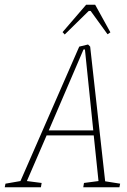

<svg xmlns="http://www.w3.org/2000/svg" viewBox="-77 -787 535 807"><path d="M428 -15 425 0H273L276 -18L337 -26L317 -218H119L36 -26L98 -18L95 0H-57L-54 -15L9 -26L256 -591L293 -600L302 -591L365 -25ZM128 -239H315L280 -579H274ZM186 -652 285 -767H323L387 -651L375 -643L304 -741H296L195 -642Z"/></svg>

Font: Grenze Thin
Style: Italic
Weight: 250
Italic angle: -10°
Designer: Renata Polastri
Foundry: Omnibus-Type
Version: Version 1.002; ttfautohint (v1.8)